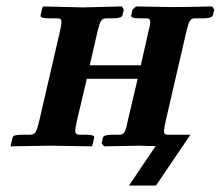

<svg xmlns="http://www.w3.org/2000/svg" viewBox="-20 -454 686 597"><path d="M166 -355 102 -78C93.9 -43 90 -36 73 -35H48C31 -35 20 -33 19 -26L14 -5L13 1C47 1 104 -1 138 -1L266 1L268 -5L273 -26C274 -32 267 -35 248 -35H228C218 -36 214 -38 214 -48C214 -54 216 -64 219 -78L250 -209H408L377 -77C370 -42 366 -35 350 -35H329C312 -35 301 -32 300 -26L296 -8L304 1C335 0 381 0 413 -1C430 0 447 0 464 0L381 123H465L572 -35H504C494 -35 490 -37 490 -46C490 -53 492 -62 495 -77L559 -354C568 -391 572 -397 587 -397H613C631 -397 641 -401 642 -407L646 -424L640 -434C603 -433 551 -432 514 -432L403 -434L392 -424L388 -406C386 -400 396 -397 413 -397H434C443 -397 447 -395 447 -385C447 -378 445 -368 441 -354L418 -251H259L283 -355C292 -392 296 -397 312 -397H332C350 -397 360 -401 361 -407L365 -424L359 -434C323 -433 273 -432 238 -431L114 -434L111 -428L106 -406C105 -400 114 -397 132 -397H157C167 -397 171 -395 171 -385C171 -378 169 -369 166 -355Z"/></svg>

Font: Linux Libertine O
Style: Bold Italic
Weight: 700
Italic angle: -11.5°
Designer: Philipp H. Poll
Foundry: Philipp H. Poll
Version: Version 4.1.0